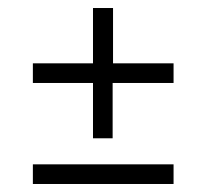

<svg xmlns="http://www.w3.org/2000/svg" viewBox="-20 -537 514 479"><path d="M413 -379V-330H261V-192H212V-330H62V-379H212V-517H262V-379ZM62 -127H413V-78H62Z"/></svg>

Font: exo2condensed_l
Style: Regular
Weight: 300
Width: 3
Designer: Natanael Gama
Version: Version 1.001;PS 001.001;hotconv 1.0.70;makeotf.lib2.5.58329